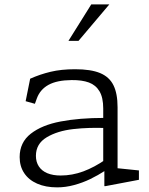

<svg xmlns="http://www.w3.org/2000/svg" viewBox="-20 -818 660 850"><path d="M442 -68.5 437 -79.5V-337.5Q437 -386 420.5 -413.8Q404 -441.5 373.5 -452.8Q343 -464 297 -463.5Q232.5 -463 195 -442.5Q157.5 -422 143 -382L134.5 -358.5L93.5 -370L113.5 -469.5Q157 -489 204 -500.2Q251 -511.5 312.5 -511.5Q382.5 -511.5 423.2 -494.5Q464 -477.5 482.2 -440.8Q500.5 -404 500.5 -343V-50L478 -75.5L595 -63.5V-22L447 6H442ZM67 -122.5Q67 -187.5 116.2 -226Q165.5 -264.5 248.5 -280.2Q331.5 -296 441 -296L454.5 -251Q374.5 -254.5 304.2 -246.5Q234 -238.5 186.5 -210Q139 -181.5 139 -128Q139 -101 152 -81.2Q165 -61.5 189.5 -51.2Q214 -41 248.5 -41Q299.5 -41 348.8 -59.2Q398 -77.5 448.5 -112.5V-64.5L445.5 -62.5Q414 -42 380 -25.5Q346 -9 308.2 1.2Q270.5 11.5 233 11.5Q182 11.5 144.5 -5Q107 -21.5 87 -51.8Q67 -82 67 -122.5ZM464 -798.5H384L283 -637H327.5Z"/></svg>

Font: Monaspace Xenon Var
Style: Regular
Weight: 400
Designer: Riley Cran and the Lettermatic Team
Version: Version 1.000 (Monaspace Xenon Var)